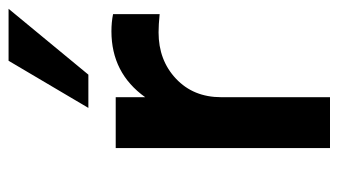

<svg xmlns="http://www.w3.org/2000/svg" viewBox="-191 -599 790 448"><g transform="rotate(-90 204.0 -375.0)"><path d="M407.5 -750 253.8 -563.8H176.2L286.2 -750ZM201.2 -431.2Q257.5 -510 355 -510Q376.2 -510 395 -506.2V-397.5Q370 -400 352.5 -400Q287.5 -400 244.4 -359.4Q201.2 -318.8 201.2 -253.8V0H82.5V-500H201.2Z"/></g></svg>

Font: Now Alt Medium
Style: Regular
Weight: 500
Designer: Alfredo Marco Pradil
Foundry: Alfredo Marco Pradil
Version: Version 1.002;PS 001.002;hotconv 1.0.88;makeotf.lib2.5.64775